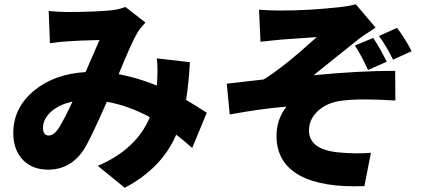

<svg xmlns="http://www.w3.org/2000/svg" viewBox="-20 -819 2040 911"><path d="M258 -210Q284 -251 324 -337Q259 -323 220 -287Q184 -252 184 -213Q184 -176 211 -176Q235 -176 258 -210ZM892 -117Q842 -161 816 -180Q748 -21 572 72L444 -32Q628 -111 691 -263Q590 -318 487 -336Q409 -159 379 -111Q316 -14 208 -14Q135 -14 90 -59Q43 -107 43 -188Q43 -305 139 -387Q236 -468 386 -477Q445 -614 452 -629Q355 -627 302 -623Q265 -621 217 -614L211 -767Q258 -762 298 -762Q413 -762 497 -769Q540 -772 575 -786L670 -712Q643 -683 633 -666Q604 -617 543 -467Q634 -450 724 -413L725 -424Q730 -494 724 -542L881 -524Q876 -427 863 -345Q904 -321 961 -284Z M1751 -639Q1783 -591 1815 -526L1726 -487Q1695 -556 1664 -603ZM1864 -687Q1906 -630 1933 -576L1845 -536Q1812 -603 1778 -648ZM1209 -773Q1256 -769 1312 -769Q1447 -769 1591 -785Q1643 -791 1668 -799L1762 -688Q1696 -646 1670 -624Q1633 -595 1566 -541Q1496 -484 1468 -462Q1683 -483 1855 -483L1856 -342Q1688 -353 1599 -341Q1532 -332 1490 -294Q1446 -254 1446 -200Q1446 -110 1585 -96Q1668 -88 1740 -94L1709 64Q1510 72 1403 14Q1292 -47 1292 -174Q1292 -253 1339 -313Q1232 -305 1070 -276L1056 -422L1231 -442Q1323 -498 1483 -643L1312 -631Q1288 -629 1216 -621Z"/></svg>

Font: KaiGen Gothic KR Heavy
Style: Heavy
Weight: 900
Designer: Ryoko NISHIZUKA  (kana & ideographs); Paul D. Hunt (Latin, Greek & Cyrillic); Wenlong ZHANG  (bopomofo); Sandoll Communi
Foundry: Adobe Systems Incorporated
Version: Version 1.002 March 28, 2018